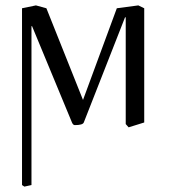

<svg xmlns="http://www.w3.org/2000/svg" viewBox="-20 -462 633 715"><path d="M448.2 0V-397L445.8 -397.9L292 -5.9Q288.1 3.9 258.8 3.9Q252 3.9 248 -5.9L99.1 -365.2L97.2 -363.8V227.1L70.8 232.9L62 227.1V-431.2L113.8 -441.9L152.8 -431.2L289.1 -89.8L415 -431.2L495.1 -441.9L517.1 -431.2V-5.9L459 12.2Z"/></svg>

Font: Linux Libertine O
Style: Regular
Weight: 400
Designer: Philipp H. Poll
Foundry: Philipp H. Poll
Version: Version 5.3.0